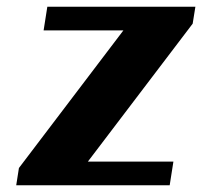

<svg xmlns="http://www.w3.org/2000/svg" viewBox="-20 -548 598 568"><path d="M28 0H482L493 -70H240L550 -478L558 -528H120L109 -458H345L36 -51Z"/></svg>

Font: Aerodynamic
Style: BdObl
Weight: 500
Designer: Google
Version: Version 2.000980; 2014